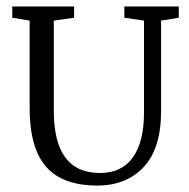

<svg xmlns="http://www.w3.org/2000/svg" viewBox="-20 -570 588 596"><path d="M282 6Q174 6 123 -52.5Q72 -111 72 -234V-506L18 -515V-550H210V-515L147 -506V-226Q147 -33 290 -33Q358 -33 392.5 -81.5Q427 -130 427 -221V-506L366 -515V-550H535V-515L480 -506V-225Q480 -109 426 -51.5Q372 6 282 6Z"/></svg>

Font: Aikya
Style: Regular
Weight: 400
Designer: Neelakash Kshetrimayum (Latin subset based on Merriweather by Eben Sorkin)
Foundry: Brand New Type
Version: Version 1.00 b005